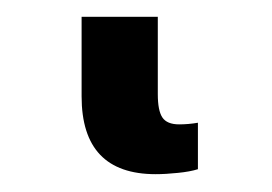

<svg xmlns="http://www.w3.org/2000/svg" viewBox="-20 38 317 224"><path d="M161.6 241.2Q75.2 241.2 75.2 150.4V57.6H164.1V147.9Q164.1 167 169.4 175Q174.8 183.1 189 183.1Q199.7 183.1 210.9 181.2V235.4Q201.7 238.3 187.5 239.7Q173.3 241.2 161.6 241.2Z"/></svg>

Font: Inter Medium
Style: Regular
Weight: 500
Designer: Rasmus Andersson
Foundry: rsms
Version: Version 4.001;git-9221beed3